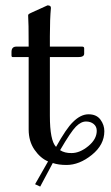

<svg xmlns="http://www.w3.org/2000/svg" viewBox="-20 -603 414 716"><path d="M204.1 -43Q221.2 -31.7 247.1 -32.2Q277.8 -32.2 309.3 -58.1Q340.8 -84 340.8 -115.2Q340.8 -131.3 329.3 -140.6Q317.9 -149.9 300.8 -149.9Q282.2 -149.9 263.2 -130.9Q244.1 -111.8 204.1 -43ZM86.9 -120.1V-390.1H27.8Q22.9 -390.1 22.9 -396V-409.2Q22.9 -429.2 41 -429.2H86.9Q86.9 -522.5 85 -543.9Q84.5 -547.4 86.2 -549.3Q87.9 -551.3 93 -553.7Q98.1 -556.2 99.1 -556.6L157.2 -583Q170.4 -583 169.9 -573.2Q166 -533.2 166 -467.8V-429.2H286.1Q293.9 -429.2 293.9 -422.9V-402.8Q293.9 -389.6 270 -390.1H166V-170.9Q166 -79.1 189 -55.2Q227.1 -124 252 -147.9Q280.8 -176.8 310.1 -176.8Q339.8 -176.8 354.5 -157Q369.1 -137.2 369.1 -113.8Q369.1 -63 322.5 -25.4Q275.9 12.2 228 12.2Q198.2 12.2 176.8 4.9L129.9 92.8L110.8 84L159.2 -1Q130.4 -13.2 108.6 -44.7Q86.9 -76.2 86.9 -120.1Z"/></svg>

Font: Linux Libertine
Style: Regular
Weight: 400
Designer: Philipp H. Poll
Foundry: Philipp H. Poll
Version: Version 5.3.0 ; ttfautohint (v0.9)